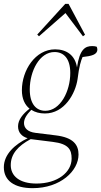

<svg xmlns="http://www.w3.org/2000/svg" viewBox="-56 -720 527 1000"><path d="M178 -129C280 -129 337 -233 348 -308C356 -375 366 -405 374 -423C420 -428 451 -435 451 -462C451 -466 450 -473 447 -477C441 -479 432 -480 424 -480C388 -480 359 -464 345 -369C335 -433 290 -463 231 -463C128 -463 58 -354 58 -250C58 -206 73 -174 98 -154C63 -127 38 -96 38 -62C38 -29 58 -9 88 0C23 31 -36 83 -36 151C-36 221 19 260 114 260C259 260 353 170 353 85C353 35 327 -4 234 -15L129 -28C87 -33 69 -54 69 -79C69 -102 83 -123 107 -148C127 -135 151 -129 178 -129ZM180 -143C132 -143 99 -179 99 -254C99 -350 150 -449 228 -449C276 -449 310 -415 310 -340C310 -244 258 -143 180 -143ZM376 -531 387 -539 301 -700H284L138 -540L147 -531L285 -652ZM0 140C0 82 38 40 103 5H107L219 19C302 29 317 60 317 106C317 177 244 236 134 236C46 236 0 197 0 140Z"/></svg>

Font: Source Serif 4 Display Light
Style: Italic
Weight: 300
Italic angle: -12°
Designer: Frank Grießhammer
Foundry: Adobe Systems Incorporated
Version: Version 4.004;hotconv 1.0.117;makeotfexe 2.5.65602